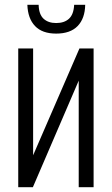

<svg xmlns="http://www.w3.org/2000/svg" viewBox="-20 -780 466 800"><path d="M56 0V-578H118V-133L311 -578H370V0H308V-444L117 0ZM214 -640Q156 -640 126 -671.5Q96 -703 94 -760H141Q142 -720 161.5 -702Q181 -684 214 -684Q248 -684 267.5 -702Q287 -720 289 -760H335Q334 -703 303.5 -671.5Q273 -640 214 -640Z"/></svg>

Font: Oswald Light
Style: Regular
Weight: 300
Designer: Vernon Adams
Foundry: Vernon Adams
Version: Version 4.103;gftools[0.9.33.dev8+g029e19f]